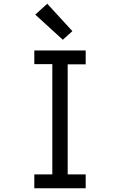

<svg xmlns="http://www.w3.org/2000/svg" viewBox="-20 -1004 640 1024"><path d="M163 0V-74H259V-662H163V-735H437V-661H341V-74H437V0ZM315 -792 168 -926 232 -984 366 -838Z"/></svg>

Font: Zed Mono Extended
Style: Regular
Weight: 400
Width: 7
Monospace: yes
Designer: Belleve Invis
Foundry: Belleve Invis
Version: Version 1.0.0; ttfautohint (v1.8.4)